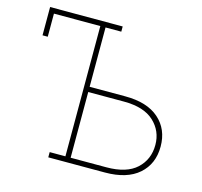

<svg xmlns="http://www.w3.org/2000/svg" viewBox="-103 -824 985 937"><g transform="rotate(15 389.0 -355.5)"><path d="M218.8 0V-26.4H298.3V-684.6H64V-567.9H37.6V-710.9H404.3V-684.6H324.7V-384.8H504.9Q615.7 -384.8 675.3 -332.3Q734.9 -279.8 734.9 -192.4Q734.9 -104.5 675.3 -52.2Q615.7 0 504.9 0ZM324.7 -26.4H504.9Q606.9 -26.4 657.5 -73.2Q708 -120.1 708 -193.4Q708 -263.7 657.2 -311Q606.4 -358.4 504.9 -358.4H324.7Z"/></g></svg>

Font: Roboto Slab Thin
Style: Regular
Weight: 100
Designer: Google
Version: Version 2.000; ttfautohint (v1.8.1.43-b0c9)